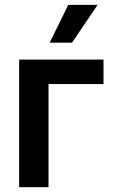

<svg xmlns="http://www.w3.org/2000/svg" viewBox="-20 -778 481 798"><path d="M410.2 -428.7H181.6V0H59.6V-530.3H410.2ZM263.7 -757.8H385.7L279.3 -600.6H186.5Z"/></svg>

Font: Pretendard JP SemiBold
Style: Regular
Weight: 600
Designer: Base glyphs from Inter by Rasmus Andersson; Hangeul glyphs from Noto Sans CJK(Source Han Sans) by Jang Soo-young and Kan
Foundry: Kil Hyung-jin
Version: Version 1.309